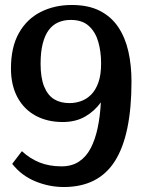

<svg xmlns="http://www.w3.org/2000/svg" viewBox="-20 -737 582 771"><path d="M236 14Q177 14 121.5 -9Q66 -32 29 -79L68 -130Q100 -100 139 -84.5Q178 -69 227 -69Q268 -69 297 -88Q326 -107 344 -141.5Q362 -176 372 -222.5Q382 -269 385 -326Q360 -291 322 -269Q284 -247 232 -247Q170 -247 123 -272.5Q76 -298 50 -346.5Q24 -395 24 -462Q24 -548 56 -604.5Q88 -661 143.5 -689Q199 -717 268 -717Q335 -717 381 -693.5Q427 -670 455 -628Q483 -586 495.5 -530.5Q508 -475 508 -410Q508 -196 442 -91Q376 14 236 14ZM259 -323Q283 -323 305.5 -331Q328 -339 346 -357Q364 -375 375 -405.5Q386 -436 386 -482Q386 -530 374.5 -569.5Q363 -609 336.5 -633Q310 -657 264 -657Q236 -657 213.5 -647Q191 -637 175.5 -616Q160 -595 151.5 -561.5Q143 -528 143 -481Q143 -424 157.5 -389Q172 -354 197.5 -338.5Q223 -323 259 -323Z"/></svg>

Font: Literata 18pt Medium
Style: Regular
Weight: 500
Designer: Latin by Veronika Burian and Jose Scaglione. Greek by Irene Vlachou. Cyrillic by Vera Evstafieva.
Foundry: TypeTogether
Version: Version 3.103;gftools[0.9.29]